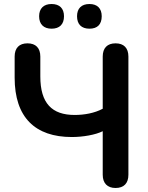

<svg xmlns="http://www.w3.org/2000/svg" viewBox="-20 -929 736 957"><path d="M426 -786C466 -786 487 -808 487 -848C487 -887 465 -909 426 -909C386 -909 364 -887 364 -848C364 -808 386 -786 426 -786ZM237 -786C277 -786 299 -808 299 -848C299 -887 277 -909 237 -909C198 -909 175 -887 175 -848C175 -808 198 -786 237 -786ZM556 8C598 8 620 -16 620 -58V-647C620 -690 597 -713 556 -713C515 -713 492 -690 492 -647V-387C451 -365 400 -356 352 -356C239 -356 181 -414 181 -548V-647C181 -690 158 -713 117 -713C76 -713 53 -690 53 -647V-542C53 -344 155 -246 338 -246C394 -246 456 -257 492 -275V-58C492 -16 515 8 556 8Z"/></svg>

Font: Nunito
Style: Bold
Weight: 700
Designer: Vernon Adams
Foundry: Vernon Adams
Version: Version 3.602